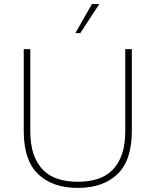

<svg xmlns="http://www.w3.org/2000/svg" viewBox="-20 -908 760 938"><path d="M360 10Q237 10 166.5 -57Q96 -124 96 -268V-668H128V-268Q128 -201 144.5 -154Q161 -107 191 -77Q221 -47 264 -33.5Q307 -20 360 -20Q413 -20 456 -33.5Q499 -47 529 -77Q559 -107 575.5 -154Q592 -201 592 -268V-668H624V-268Q624 -124 553.5 -57Q483 10 360 10ZM348 -746 429 -888H465L372 -746Z"/></svg>

Font: Celebes Thin
Style: Regular
Weight: 250
Designer: Anugrah Pasau
Foundry: Lafontype
Version: Version 1.000; ttfautohint (v1.8.4)